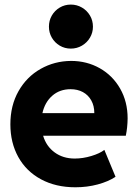

<svg xmlns="http://www.w3.org/2000/svg" viewBox="-20 -794 592 822"><path d="M24.4 -261.7Q24.4 -342.3 59.3 -403.8Q94.2 -465.3 153.8 -499Q213.4 -532.7 284.2 -533.2Q351.6 -533.2 407 -502Q462.4 -470.7 494.4 -414.6Q526.4 -358.4 526.4 -287.1Q525.9 -247.6 518.6 -212.9H164.6Q178.2 -167.5 214.1 -141.4Q250 -115.2 299.8 -115.2Q335 -115.2 371.3 -126.2Q407.7 -137.2 426.8 -152.3L474.6 -37.1Q443.8 -16.6 398.4 -4.4Q353 7.8 302.7 7.8Q218.8 7.8 155.5 -26.4Q92.3 -60.5 58.3 -121.8Q24.4 -183.1 24.4 -261.7ZM383.8 -309.6Q383.8 -340.8 370.8 -364Q357.9 -387.2 335 -399.7Q312 -412.1 282.2 -412.1Q235.4 -412.1 203.6 -384Q171.9 -356 161.6 -309.6ZM189.5 -679.7Q189.5 -706.1 201.9 -727.5Q214.4 -749 235.8 -761.7Q257.3 -774.4 283.2 -774.4Q309.1 -774.4 330.8 -761.7Q352.5 -749 365.2 -727.5Q377.9 -706.1 377.9 -679.7Q377.9 -654.3 365.2 -632.8Q352.5 -611.3 330.8 -598.6Q309.1 -585.9 283.2 -585.9Q257.3 -585.9 235.8 -598.6Q214.4 -611.3 201.9 -632.8Q189.5 -654.3 189.5 -679.7Z"/></svg>

Font: Reddit Sans Strawberry ExBold
Style: Regular
Weight: 800
Designer: Stephen Hutchings
Foundry: Reddit
Version: Version 1.013